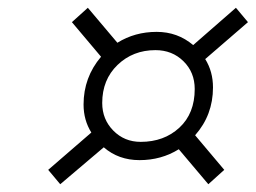

<svg xmlns="http://www.w3.org/2000/svg" viewBox="-20 -603 658 494"><path d="M482 -255 557 -166 516 -129 440 -219Q395 -191 339 -191Q285 -191 247 -224L135 -129L104 -166L215 -262Q195 -294 195 -334Q195 -404 240 -457L165 -546L206 -583L282 -493Q327 -521 383 -521Q437 -521 477 -487L587 -583L618 -546L508 -451Q528 -419 528 -378Q528 -307 482 -255ZM342 -238Q402 -238 441.5 -274.5Q481 -311 481 -374Q481 -417 452 -445.5Q423 -474 380 -474Q322 -474 282.5 -436Q243 -398 243 -338Q243 -296 271.5 -267Q300 -238 342 -238Z"/></svg>

Font: Exo
Style: Italic
Weight: 400
Italic angle: -9°
Designer: Natanael Gama
Foundry: Natanael Gama
Version: Version 1.500; ttfautohint (v1.6)